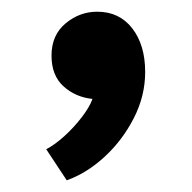

<svg xmlns="http://www.w3.org/2000/svg" viewBox="-20 -165 328 328"><path d="M94 143 59 90Q74 82 90 67.5Q106 53 119.5 35.5Q133 18 138 4Q109 1 88.5 -17.5Q68 -36 68 -70Q68 -105 92 -125Q116 -145 146 -145Q184 -145 206 -116.5Q228 -88 228 -42Q228 -1 208.5 37Q189 75 158.5 103Q128 131 94 143Z"/></svg>

Font: Onest SemiBold
Style: Regular
Weight: 600
Designer: Dmitri Voloshin, Andrey Kudryavtsev
Foundry: Dmitri Voloshin, Andrey Kudryavtsev
Version: Version 1.000;gftools[0.9.33]